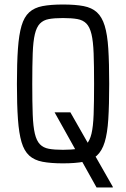

<svg xmlns="http://www.w3.org/2000/svg" viewBox="-20 -716 560 851"><path d="M408 115 222 -218H292L480 112V115ZM259 8Q205 8 168.5 1Q132 -6 109.5 -26.5Q87 -47 75.5 -86Q64 -125 59.5 -188Q55 -251 55 -344Q55 -437 59.5 -500Q64 -563 75.5 -602Q87 -641 109.5 -661.5Q132 -682 168.5 -689Q205 -696 259 -696Q314 -696 350.5 -689Q387 -682 409.5 -661.5Q432 -641 444 -602Q456 -563 460 -500Q464 -437 464 -344Q464 -251 460 -188Q456 -125 444 -86Q432 -47 409.5 -26.5Q387 -6 350.5 1Q314 8 259 8ZM259 -52Q298 -52 323 -56.5Q348 -61 363 -76.5Q378 -92 385.5 -123.5Q393 -155 395 -208.5Q397 -262 397 -344Q397 -426 395 -479.5Q393 -533 385.5 -564.5Q378 -596 363 -611.5Q348 -627 323 -631.5Q298 -636 259 -636Q221 -636 196.5 -631.5Q172 -627 157 -611.5Q142 -596 134.5 -564.5Q127 -533 125 -479.5Q123 -426 123 -344Q123 -262 125 -208.5Q127 -155 134.5 -123.5Q142 -92 157 -76.5Q172 -61 196.5 -56.5Q221 -52 259 -52Z"/></svg>

Font: Saira Condensed
Style: Regular
Weight: 400
Width: 3
Designer: Hector Gatti with collaboration of the Omnibus-Type team
Foundry: Omnibus-Type
Version: Version 1.101